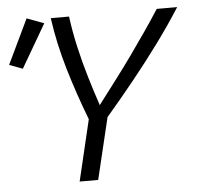

<svg xmlns="http://www.w3.org/2000/svg" viewBox="-131 -753 825 805"><g transform="rotate(-5 281.5 -350.5)"><path d="M172 0 233 -257Q190 -369 158 -477.5Q126 -586 111 -693H188Q196 -631 211 -564.5Q226 -498 245.5 -433Q265 -368 284 -312Q322 -362 359.5 -411.5Q397 -461 432 -510Q467 -559 498.5 -605Q530 -651 557 -693H643Q598 -622 544 -548.5Q490 -475 431.5 -402.5Q373 -330 312 -259L250 0ZM-24 -492 -80 -513 10 -701 82 -674Z"/></g></svg>

Font: Ubuntu Sans Mono
Style: Italic
Weight: 400
Italic angle: -13.5°
Monospace: yes
Designer: Dalton Maag Ltd
Foundry: Dalton Maag Ltd
Version: Version 1.006